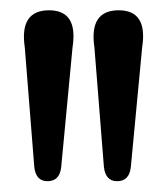

<svg xmlns="http://www.w3.org/2000/svg" viewBox="-20 -800 317 364"><path d="M202 -456.5Q180 -456.5 177 -483.5L159 -710Q148.5 -780.5 205 -780.5Q260.5 -780.5 249.5 -710L228 -483Q225 -456.5 202 -456.5ZM70 -456.5Q48 -456.5 45 -483.5L27 -710Q16.5 -780.5 73 -780.5Q128.5 -780.5 117.5 -710L96 -483Q93 -456.5 70 -456.5Z"/></svg>

Font: Fraunces 144pt S100
Style: Regular
Weight: 400
Version: Version 1.000; ttfautohint (v1.8.3)